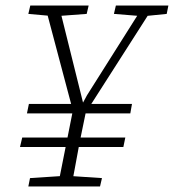

<svg xmlns="http://www.w3.org/2000/svg" viewBox="-20 -671 626 691"><path d="M52 -142 60 -176H431L424 -142ZM82 0 88 -30 210 -38H227L347 -30L340 0ZM77 -263 84 -297H455L449 -263ZM188 0 246 -292H294Q282 -233 273.5 -192.5Q265 -152 259.5 -120.5Q254 -89 248.5 -61Q243 -33 237 0ZM171 -613 82 -621 89 -651H299L292 -621L185 -613ZM250 -244 142 -651H192L281 -293L273 -291L293 -328L497 -651H535L276 -246ZM489 -613 390 -621 397 -651H586L580 -621L501 -613Z"/></svg>

Font: Source Serif 4 18pt Light
Style: Italic
Weight: 300
Italic angle: -12°
Designer: Frank Grießhammer
Foundry: Adobe Systems Incorporated
Version: Version 4.004;hotconv 1.0.116;makeotfexe 2.5.65601